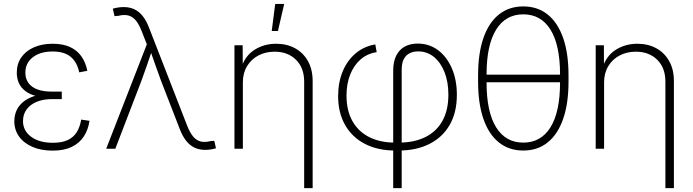

<svg xmlns="http://www.w3.org/2000/svg" viewBox="-20 -770 3590 994"><path d="M252.4 9.8Q192.9 9.8 148.2 -9.5Q103.5 -28.8 78.9 -63Q54.2 -97.2 54.2 -142.1Q54.2 -174.8 67.1 -201.2Q80.1 -227.5 105.5 -246.6Q130.9 -265.6 168 -275.6Q205.1 -285.6 252.9 -285.6H299.8V-256.8H246.6Q204.1 -256.8 170.7 -243.2Q137.2 -229.5 118.2 -204.1Q99.1 -178.7 99.1 -143.1Q99.1 -93.3 141.1 -62Q183.1 -30.8 253.4 -30.8Q301.3 -30.8 331.3 -45.2Q361.3 -59.6 377.7 -86.4Q394 -113.3 400.4 -150.9L443.4 -144.5Q436.5 -97.7 413.6 -63Q390.6 -28.3 350.8 -9.3Q311 9.8 252.4 9.8ZM252.9 -263.2Q204.6 -263.2 169.4 -272.2Q134.3 -281.2 111.6 -298.3Q88.9 -315.4 77.9 -339.6Q66.9 -363.8 66.9 -393.6Q66.9 -439 90.1 -472.7Q113.3 -506.3 155.3 -524.9Q197.3 -543.5 252.9 -543.5Q305.2 -543.5 341.8 -526.9Q378.4 -510.3 400.9 -479Q423.3 -447.8 432.1 -403.3L390.1 -395.5Q378.9 -448.7 345.7 -476.1Q312.5 -503.4 252.9 -503.4Q188 -503.4 149.7 -473.4Q111.3 -443.4 111.3 -394Q111.3 -348.1 145.8 -322Q180.2 -295.9 247.6 -295.9H299.8V-263.2Z M529.8 0 740.2 -540.5 713.4 -608.9Q699.2 -645.5 682.1 -665.3Q665 -685.1 643.1 -690.2Q621.1 -695.3 592.3 -688L572.8 -686.5L564 -725.1Q577.6 -729 591.6 -731.2Q605.5 -733.4 620.6 -733.4Q651.4 -733.4 675.8 -721.9Q700.2 -710.4 719 -686.5Q737.8 -662.6 752.4 -624.5L949.2 -118.7Q963.4 -82.5 980.5 -62.5Q997.6 -42.5 1019.5 -37.4Q1041.5 -32.2 1070.3 -39.6L1089.4 -41L1098.1 -2.4Q1085 1.5 1071 3.7Q1057.1 5.9 1042 5.9Q1011.2 5.9 987.1 -5.6Q962.9 -17.1 943.8 -41Q924.8 -64.9 910.2 -103L813.5 -352.5Q797.9 -394 783.9 -434.6Q770 -475.1 755.4 -515.6H769Q755.4 -475.6 741.7 -434.8Q728 -394 712.4 -352.5L577.1 0Z M1237.3 -343.8V0H1193.8V-535.6H1236.3L1236.8 -414.6H1227.5Q1247.6 -480.5 1297.4 -512Q1347.2 -543.5 1409.2 -543.5Q1464.8 -543.5 1507.3 -520.3Q1549.8 -497.1 1574.2 -453.9Q1598.6 -410.6 1598.6 -350.1V204.1H1554.7V-347.7Q1554.7 -418.5 1512.5 -460.4Q1470.2 -502.4 1401.9 -502.4Q1355 -502.4 1317.9 -482.9Q1280.8 -463.4 1259 -427.5Q1237.3 -391.6 1237.3 -343.8ZM1386.7 -609.4 1404.8 -749.5H1451.2L1418.9 -609.4Z M2015.6 204.1V-403.8Q2015.6 -450.7 2031.2 -481.9Q2046.9 -513.2 2075.4 -528.8Q2104 -544.4 2142.6 -544.4Q2202.1 -544.4 2247.8 -510.3Q2293.5 -476.1 2319.3 -416.3Q2345.2 -356.4 2345.2 -279.3Q2345.2 -187.5 2307.9 -123Q2270.5 -58.6 2202.9 -24.7Q2135.3 9.3 2044.4 9.3H2025.9Q1936 9.3 1869.6 -24.9Q1803.2 -59.1 1766.8 -122.6Q1730.5 -186 1730.5 -272.9Q1730.5 -342.8 1753.9 -399.7Q1777.3 -456.5 1820.8 -493.4Q1864.3 -530.3 1922.9 -540L1930.2 -500Q1881.8 -492.7 1846.9 -462.4Q1812 -432.1 1793 -384Q1773.9 -335.9 1773.9 -275.4Q1773.9 -197.8 1804.4 -143.3Q1835 -88.9 1891.4 -60.3Q1947.8 -31.7 2025.9 -31.7H2044.4Q2124 -31.7 2181.6 -60.1Q2239.3 -88.4 2270.3 -143.8Q2301.3 -199.2 2301.3 -280.3Q2301.3 -345.7 2281.5 -396Q2261.7 -446.3 2226.6 -475.1Q2191.4 -503.9 2144.5 -503.9Q2118.7 -503.9 2099.4 -493.7Q2080.1 -483.4 2069.8 -462.6Q2059.6 -441.9 2059.6 -409.2V204.1Z M2689 9.3Q2615.2 9.3 2562.7 -32.7Q2510.3 -74.7 2482.7 -154.5Q2455.1 -234.4 2455.1 -348.1V-379.4Q2455.1 -493.7 2482.7 -573.2Q2510.3 -652.8 2562.7 -694.8Q2615.2 -736.8 2689 -736.8Q2763.2 -736.8 2815.4 -694.8Q2867.7 -652.8 2895.5 -573.2Q2923.3 -493.7 2923.3 -379.4V-348.1Q2923.3 -234.4 2895.5 -154.5Q2867.7 -74.7 2815.4 -32.7Q2763.2 9.3 2689 9.3ZM2689 -31.7Q2780.8 -31.7 2830.1 -111.3Q2879.4 -190.9 2879.4 -342.8V-384.8Q2879.4 -536.6 2830.1 -616.2Q2780.8 -695.8 2689 -695.8Q2597.7 -695.8 2548.3 -616.2Q2499 -536.6 2499 -384.8V-342.8Q2499 -190.9 2548.3 -111.3Q2597.7 -31.7 2689 -31.7ZM2482.9 -344.2V-383.3H2896V-344.2Z M3107.4 -343.8V0H3064V-535.6H3106.4L3106.9 -414.6H3097.7Q3117.7 -480.5 3167.5 -512Q3217.3 -543.5 3279.3 -543.5Q3335 -543.5 3377.4 -520.3Q3419.9 -497.1 3444.3 -453.9Q3468.8 -410.6 3468.8 -350.1V204.1H3424.8V-347.7Q3424.8 -418.5 3382.6 -460.4Q3340.3 -502.4 3272 -502.4Q3225.1 -502.4 3188 -482.9Q3150.9 -463.4 3129.2 -427.5Q3107.4 -391.6 3107.4 -343.8Z"/></svg>

Font: Inter 20pt ExtraLight
Style: Regular
Weight: 250
Version: Version 4.001;git-66647c0bb